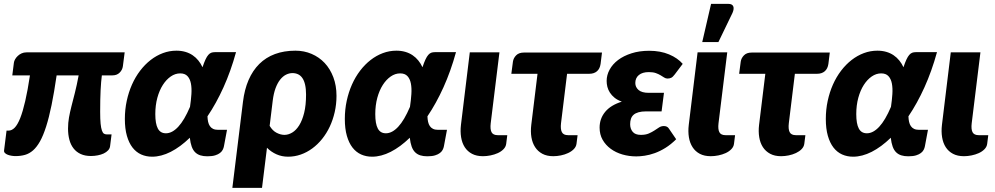

<svg xmlns="http://www.w3.org/2000/svg" viewBox="-21 -782 5018 968"><path d="M598.5 -448Q596 -429.5 582.2 -415.8Q568.5 -402 546 -402H492.5Q488.5 -371.5 486.2 -327.2Q484 -283 484 -218.5Q484 -181 486.2 -158.5Q488.5 -136 492.8 -124Q497 -112 503 -108.2Q509 -104.5 516.5 -104.5H541.5L534 -45Q532.5 -33 523.8 -23.8Q515 -14.5 501.8 -8.2Q488.5 -2 471.8 1.2Q455 4.5 437.5 4.5Q407.5 4.5 385.8 -5.5Q364 -15.5 349.8 -33.8Q335.5 -52 328.8 -77.5Q322 -103 322 -133.5Q322 -163 326.8 -189.5Q331.5 -216 339.2 -246.2Q347 -276.5 356.5 -313.8Q366 -351 375.5 -402H264.5Q252 -316 239 -252.5Q226 -189 211.5 -143.8Q197 -98.5 180.8 -69.5Q164.5 -40.5 145.8 -24Q127 -7.5 105 -1.2Q83 5 57 5Q47.5 5 37 3.2Q26.5 1.5 18 -1.8Q9.5 -5 4 -10.5Q-1.5 -16 -0.5 -23.5L12 -123.5H22Q38.5 -123.5 53 -138.2Q67.5 -153 80.8 -186.2Q94 -219.5 106.2 -272.5Q118.5 -325.5 130 -402H41L49 -465.5Q50 -474 55.2 -483.2Q60.5 -492.5 68.8 -500.2Q77 -508 88 -513Q99 -518 112.5 -518H607.5Z M815.5 -110Q847 -110 877.8 -143Q908.5 -176 937 -243.5Q942 -277 944 -307.5Q946 -338 941.5 -361.2Q937 -384.5 924.2 -398.2Q911.5 -412 887.5 -412Q862.5 -412 840 -396.5Q817.5 -381 800 -353.8Q782.5 -326.5 772.2 -288.8Q762 -251 762 -206.5Q762 -158 774.8 -134Q787.5 -110 815.5 -110ZM1169 -519Q1142.5 -423 1105.8 -341.8Q1069 -260.5 1025 -195.5Q1025.5 -180.5 1028.2 -168Q1031 -155.5 1037 -146.5Q1043 -137.5 1053 -132.5Q1063 -127.5 1078 -127.5H1123.5L1108 -44.5Q1106.5 -36 1102 -27Q1097.5 -18 1088.2 -10.8Q1079 -3.5 1063.8 1.2Q1048.5 6 1024.5 6Q1004 6 989 1.2Q974 -3.5 963 -14.2Q952 -25 945.5 -43Q939 -61 936 -87.5Q888 -41 839.8 -16.5Q791.5 8 746 8Q716 8 690.8 -3.2Q665.5 -14.5 647.2 -38Q629 -61.5 618.8 -97.2Q608.5 -133 608.5 -182.5Q608.5 -229.5 618 -273.5Q627.5 -317.5 644.5 -355.8Q661.5 -394 685.5 -425.5Q709.5 -457 738.5 -479.5Q767.5 -502 800.2 -514.2Q833 -526.5 868.5 -526.5Q893 -526.5 913.5 -520.5Q934 -514.5 950.2 -503.5Q966.5 -492.5 979 -477Q991.5 -461.5 1000 -443Q1008 -467 1015 -482Q1022 -497 1029.2 -505.2Q1036.5 -513.5 1044.2 -516.2Q1052 -519 1062 -519Z M1338.5 -147.5Q1353 -123 1373.5 -112.5Q1394 -102 1413 -102Q1433 -102 1452.5 -113.8Q1472 -125.5 1487.5 -150.2Q1503 -175 1512.5 -213.2Q1522 -251.5 1522 -305Q1522 -334 1517.2 -354.8Q1512.5 -375.5 1503.5 -388.5Q1494.5 -401.5 1481.8 -407.5Q1469 -413.5 1453.5 -413.5Q1437 -413.5 1421 -405.5Q1405 -397.5 1391.5 -380.5Q1378 -363.5 1368.2 -337.2Q1358.5 -311 1354 -274.5ZM1204 -269Q1211.5 -330.5 1232.2 -378.5Q1253 -426.5 1286.2 -459.5Q1319.5 -492.5 1365.2 -509.5Q1411 -526.5 1468.5 -526.5Q1512.5 -526.5 1550.2 -510.2Q1588 -494 1615.8 -464.5Q1643.5 -435 1659.5 -392.8Q1675.5 -350.5 1675.5 -299Q1675.5 -256.5 1666.5 -217Q1657.5 -177.5 1641.5 -143.5Q1625.5 -109.5 1603 -81.5Q1580.5 -53.5 1553.2 -33.5Q1526 -13.5 1495.2 -2.8Q1464.5 8 1431.5 8Q1400 8 1373 -4Q1346 -16 1325 -37L1300 165H1150.5Z M1924.5 -110Q1956 -110 1986.8 -143Q2017.5 -176 2046 -243.5Q2051 -277 2053 -307.5Q2055 -338 2050.5 -361.2Q2046 -384.5 2033.2 -398.2Q2020.5 -412 1996.5 -412Q1971.5 -412 1949 -396.5Q1926.5 -381 1909 -353.8Q1891.5 -326.5 1881.2 -288.8Q1871 -251 1871 -206.5Q1871 -158 1883.8 -134Q1896.5 -110 1924.5 -110ZM2278 -519Q2251.5 -423 2214.8 -341.8Q2178 -260.5 2134 -195.5Q2134.5 -180.5 2137.2 -168Q2140 -155.5 2146 -146.5Q2152 -137.5 2162 -132.5Q2172 -127.5 2187 -127.5H2232.5L2217 -44.5Q2215.5 -36 2211 -27Q2206.5 -18 2197.2 -10.8Q2188 -3.5 2172.8 1.2Q2157.5 6 2133.5 6Q2113 6 2098 1.2Q2083 -3.5 2072 -14.2Q2061 -25 2054.5 -43Q2048 -61 2045 -87.5Q1997 -41 1948.8 -16.5Q1900.5 8 1855 8Q1825 8 1799.8 -3.2Q1774.5 -14.5 1756.2 -38Q1738 -61.5 1727.8 -97.2Q1717.5 -133 1717.5 -182.5Q1717.5 -229.5 1727 -273.5Q1736.5 -317.5 1753.5 -355.8Q1770.5 -394 1794.5 -425.5Q1818.5 -457 1847.5 -479.5Q1876.5 -502 1909.2 -514.2Q1942 -526.5 1977.5 -526.5Q2002 -526.5 2022.5 -520.5Q2043 -514.5 2059.2 -503.5Q2075.5 -492.5 2088 -477Q2100.5 -461.5 2109 -443Q2117 -467 2124 -482Q2131 -497 2138.2 -505.2Q2145.5 -513.5 2153.2 -516.2Q2161 -519 2171 -519Z M2347.5 -518H2497L2453 -160.5Q2449.5 -130.5 2457.2 -115.5Q2465 -100.5 2488.5 -100.5H2536.5L2531 -56.5Q2529 -41.5 2517.5 -29.8Q2506 -18 2489 -10.2Q2472 -2.5 2452.2 1.5Q2432.5 5.5 2414 5.5Q2381.5 5.5 2358.8 -6.5Q2336 -18.5 2322.2 -39.8Q2308.5 -61 2303.8 -90Q2299 -119 2303 -152.5Z M3007 -460Q3003.5 -435.5 2988.8 -422.8Q2974 -410 2950 -410H2838L2807.5 -161Q2804 -131 2811.8 -115.8Q2819.5 -100.5 2843 -100.5H2891L2885.5 -57Q2883.5 -42 2872 -30.2Q2860.5 -18.5 2843.5 -10.5Q2826.5 -2.5 2806.8 1.5Q2787 5.5 2768.5 5.5Q2736 5.5 2713.2 -6.8Q2690.5 -19 2676.8 -40.2Q2663 -61.5 2658.2 -90.2Q2653.5 -119 2657.5 -152.5L2689 -410H2557L2565 -471Q2567.5 -489 2581.2 -503Q2595 -517 2620 -517H3014Z M3237.5 -220.5Q3214 -220.5 3198.2 -216Q3182.5 -211.5 3173.2 -203.2Q3164 -195 3160 -183Q3156 -171 3156 -156Q3156 -133 3168.8 -117.5Q3181.5 -102 3210 -102Q3234 -102 3250 -109Q3266 -116 3278.5 -124.2Q3291 -132.5 3301.8 -139.5Q3312.5 -146.5 3326 -146.5Q3343.5 -146.5 3351.5 -133.5L3388 -80Q3361.5 -53.5 3334 -36.5Q3306.5 -19.5 3280 -10Q3253.5 -0.5 3229.5 3Q3205.5 6.5 3187 6.5Q3150.5 6.5 3117 -3.2Q3083.5 -13 3058 -31.8Q3032.5 -50.5 3017.2 -77.2Q3002 -104 3002 -138.5Q3002 -184 3030 -218Q3058 -252 3114 -269.5Q3092 -277.5 3077.5 -289.2Q3063 -301 3054 -315Q3045 -329 3041.2 -344Q3037.5 -359 3037.5 -374Q3037.5 -403.5 3052.5 -431Q3067.5 -458.5 3095.2 -479.5Q3123 -500.5 3162.8 -513.2Q3202.5 -526 3252 -526Q3308.5 -526 3352 -507.8Q3395.5 -489.5 3421 -460L3381 -407Q3371 -393.5 3362.8 -389.8Q3354.5 -386 3344.5 -386Q3335.5 -386 3327.8 -391Q3320 -396 3309.8 -402.2Q3299.5 -408.5 3285.5 -413.5Q3271.5 -418.5 3250 -418.5Q3218 -418.5 3200 -403.8Q3182 -389 3182 -363.5Q3182 -342.5 3198.5 -328.2Q3215 -314 3249.5 -314H3326.5L3314.5 -220.5Z M3496 -518H3645.5L3601.5 -160.5Q3598 -130.5 3605.8 -115.5Q3613.5 -100.5 3637 -100.5H3685L3679.5 -56.5Q3677.5 -41.5 3666 -29.8Q3654.5 -18 3637.5 -10.2Q3620.5 -2.5 3600.8 1.5Q3581 5.5 3562.5 5.5Q3530 5.5 3507.2 -6.5Q3484.5 -18.5 3470.8 -39.8Q3457 -61 3452.2 -90Q3447.5 -119 3451.5 -152.5ZM3519.5 -570 3564 -762.5H3651Q3670.5 -762.5 3675.8 -750.2Q3681 -738 3672 -717L3601 -570Z M4155.5 -460Q4152 -435.5 4137.2 -422.8Q4122.5 -410 4098.5 -410H3986.5L3956 -161Q3952.5 -131 3960.2 -115.8Q3968 -100.5 3991.5 -100.5H4039.5L4034 -57Q4032 -42 4020.5 -30.2Q4009 -18.5 3992 -10.5Q3975 -2.5 3955.2 1.5Q3935.5 5.5 3917 5.5Q3884.5 5.5 3861.8 -6.8Q3839 -19 3825.2 -40.2Q3811.5 -61.5 3806.8 -90.2Q3802 -119 3806 -152.5L3837.5 -410H3705.5L3713.5 -471Q3716 -489 3729.8 -503Q3743.5 -517 3768.5 -517H4162.5Z M4349.5 -110Q4381 -110 4411.8 -143Q4442.5 -176 4471 -243.5Q4476 -277 4478 -307.5Q4480 -338 4475.5 -361.2Q4471 -384.5 4458.2 -398.2Q4445.5 -412 4421.5 -412Q4396.5 -412 4374 -396.5Q4351.5 -381 4334 -353.8Q4316.5 -326.5 4306.2 -288.8Q4296 -251 4296 -206.5Q4296 -158 4308.8 -134Q4321.5 -110 4349.5 -110ZM4703 -519Q4676.5 -423 4639.8 -341.8Q4603 -260.5 4559 -195.5Q4559.5 -180.5 4562.2 -168Q4565 -155.5 4571 -146.5Q4577 -137.5 4587 -132.5Q4597 -127.5 4612 -127.5H4657.5L4642 -44.5Q4640.5 -36 4636 -27Q4631.5 -18 4622.2 -10.8Q4613 -3.5 4597.8 1.2Q4582.5 6 4558.5 6Q4538 6 4523 1.2Q4508 -3.5 4497 -14.2Q4486 -25 4479.5 -43Q4473 -61 4470 -87.5Q4422 -41 4373.8 -16.5Q4325.5 8 4280 8Q4250 8 4224.8 -3.2Q4199.5 -14.5 4181.2 -38Q4163 -61.5 4152.8 -97.2Q4142.5 -133 4142.5 -182.5Q4142.5 -229.5 4152 -273.5Q4161.5 -317.5 4178.5 -355.8Q4195.5 -394 4219.5 -425.5Q4243.5 -457 4272.5 -479.5Q4301.5 -502 4334.2 -514.2Q4367 -526.5 4402.5 -526.5Q4427 -526.5 4447.5 -520.5Q4468 -514.5 4484.2 -503.5Q4500.5 -492.5 4513 -477Q4525.5 -461.5 4534 -443Q4542 -467 4549 -482Q4556 -497 4563.2 -505.2Q4570.5 -513.5 4578.2 -516.2Q4586 -519 4596 -519Z M4772.5 -518H4922L4878 -160.5Q4874.5 -130.5 4882.2 -115.5Q4890 -100.5 4913.5 -100.5H4961.5L4956 -56.5Q4954 -41.5 4942.5 -29.8Q4931 -18 4914 -10.2Q4897 -2.5 4877.2 1.5Q4857.5 5.5 4839 5.5Q4806.5 5.5 4783.8 -6.5Q4761 -18.5 4747.2 -39.8Q4733.5 -61 4728.8 -90Q4724 -119 4728 -152.5Z"/></svg>

Font: Lato ExtraBold
Style: Italic
Weight: 800
Italic angle: -7°
Designer: Lukasz Dziedzic with Adam Twardoch and Botio Nikoltchev
Foundry: tyPoland Lukasz Dziedzic
Version: Version 2.015; 2015-08-06; http://www.latofonts.com/